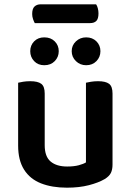

<svg xmlns="http://www.w3.org/2000/svg" viewBox="-20 -855 605 889"><path d="M64 -181V-472Q72 -474 87 -476.5Q102 -479 120 -479Q155 -479 171 -467Q187 -455 187 -422V-183Q187 -130 214.5 -107Q242 -84 291 -84Q323 -84 345 -90Q367 -96 378 -103V-472Q386 -474 401.5 -476.5Q417 -479 434 -479Q469 -479 485 -467Q501 -455 501 -422V-93Q501 -70 493.5 -54.5Q486 -39 465 -26Q436 -9 391.5 2.5Q347 14 290 14Q221 14 170 -6Q119 -26 91.5 -69.5Q64 -113 64 -181ZM252 -618Q252 -591 233.5 -572Q215 -553 185 -553Q156 -553 138 -572Q120 -591 120 -618Q120 -645 138 -663.5Q156 -682 185 -682Q215 -682 233.5 -663.5Q252 -645 252 -618ZM445 -618Q445 -591 426.5 -572Q408 -553 379 -553Q351 -553 331.5 -572Q312 -591 312 -618Q312 -645 331.5 -663.5Q351 -682 379 -682Q408 -682 426.5 -663.5Q445 -645 445 -618ZM397 -748H141Q137 -755 133 -766.5Q129 -778 129 -790Q129 -815 140 -825Q151 -835 168 -835H425Q430 -828 433 -816.5Q436 -805 436 -793Q436 -768 426 -758Q416 -748 397 -748Z"/></svg>

Font: Baloo Bhaijaan 2 SemiBold
Style: Regular
Weight: 600
Designer: Sanskriti Dholi, Noopur Datye and Ek Type
Foundry: Ek Type
Version: Version 1.700